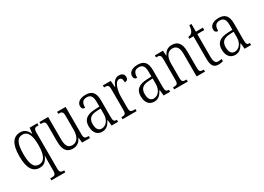

<svg xmlns="http://www.w3.org/2000/svg" viewBox="-10 -1525 3619 2630"><g transform="rotate(-30 1799.5 -210.0)"><path d="M264 238H485V207H481C434 207 414 199 414 135V-431C414 -497 434 -504 483 -504H489V-536H367L357 -446H354C331 -506 289 -546 222 -546C113 -546 49 -466 49 -266C49 -73 109 10 216 10C288 10 327 -33 353 -98H356C354 -74 353 -12 353 33V132C353 199 333 207 284 207H264ZM228 -33C146 -33 112 -107 112 -265C112 -433 150 -503 231 -503C322 -503 353 -414 353 -267C353 -101 306 -33 228 -33Z M739 10C802 10 846 -19 875 -81H879L887 0H1012V-32H1005C955 -32 936 -38 936 -104V-536H801V-504H806C858 -504 875 -497 875 -426V-210C875 -111 838 -35 757 -35C684 -35 660 -88 660 -186V-536H522V-504H529C580 -504 598 -497 598 -434V-185C598 -47 647 10 739 10Z M1202 10C1277 10 1309 -36 1340 -91H1345L1354 0H1456V-32H1453C1413 -32 1401 -45 1401 -110V-372C1401 -495 1353 -544 1254 -544C1164 -544 1111 -503 1111 -445C1111 -409 1129 -391 1162 -391C1162 -464 1183 -506 1251 -506C1322 -506 1339 -458 1339 -372V-309L1270 -306C1139 -301 1076 -253 1076 -148C1076 -41 1130 10 1202 10ZM1217 -31C1163 -31 1139 -77 1139 -145C1139 -225 1175 -270 1280 -274L1340 -277V-188C1340 -101 1290 -31 1217 -31Z M1527 0H1750V-32H1730C1681 -32 1662 -38 1662 -103V-275C1662 -374 1694 -499 1759 -499C1797 -499 1807 -471 1807 -422C1846 -422 1862 -444 1862 -476C1862 -517 1836 -545 1782 -545C1712 -545 1683 -489 1661 -431H1658L1649 -536H1525V-504H1530C1581 -504 1600 -497 1600 -433V-106C1600 -39 1581 -32 1532 -32H1527Z M2025 10C2100 10 2132 -36 2163 -91H2168L2177 0H2279V-32H2276C2236 -32 2224 -45 2224 -110V-372C2224 -495 2176 -544 2077 -544C1987 -544 1934 -503 1934 -445C1934 -409 1952 -391 1985 -391C1985 -464 2006 -506 2074 -506C2145 -506 2162 -458 2162 -372V-309L2093 -306C1962 -301 1899 -253 1899 -148C1899 -41 1953 10 2025 10ZM2040 -31C1986 -31 1962 -77 1962 -145C1962 -225 1998 -270 2103 -274L2163 -277V-188C2163 -101 2113 -31 2040 -31Z M2344 0H2559V-32H2552C2502 -32 2484 -38 2484 -102V-326C2484 -427 2520 -499 2601 -499C2673 -499 2699 -443 2699 -355V0H2831V-32H2825C2776 -32 2760 -39 2760 -105V-355C2760 -486 2712 -544 2619 -544C2556 -544 2516 -519 2485 -455H2482L2475 -536H2348V-504H2356C2404 -504 2423 -497 2423 -433V-105C2423 -39 2404 -32 2354 -32H2344Z M3046 10C3072 10 3098 5 3115 -1V-37C3096 -33 3082 -30 3061 -30C3018 -30 2997 -59 2997 -141V-498H3107V-536H2997V-658H2963C2958 -605 2950 -575 2933 -555C2919 -538 2898 -528 2870 -525V-498H2936V-143C2936 -29 2969 10 3046 10Z M3306 10C3381 10 3413 -36 3444 -91H3449L3458 0H3560V-32H3557C3517 -32 3505 -45 3505 -110V-372C3505 -495 3457 -544 3358 -544C3268 -544 3215 -503 3215 -445C3215 -409 3233 -391 3266 -391C3266 -464 3287 -506 3355 -506C3426 -506 3443 -458 3443 -372V-309L3374 -306C3243 -301 3180 -253 3180 -148C3180 -41 3234 10 3306 10ZM3321 -31C3267 -31 3243 -77 3243 -145C3243 -225 3279 -270 3384 -274L3444 -277V-188C3444 -101 3394 -31 3321 -31Z"/></g></svg>

Font: Noto Serif Hebrew Condensed Light
Style: Regular
Weight: 300
Width: 3
Designer: Monotype Design Team
Foundry: Monotype Imaging Inc.
Version: Version 2.004